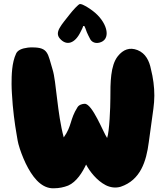

<svg xmlns="http://www.w3.org/2000/svg" viewBox="-20 -958 848 981"><path d="M497.1 -743.2C548.8 -764.6 525.4 -848.6 454.1 -902.3C437.5 -915 404.3 -937.5 388.7 -937.5C380.9 -937.5 350.6 -903.3 336.9 -885.7C293.9 -830.1 256.8 -793.9 286.1 -760.7C319.3 -722.7 362.3 -734.4 391.6 -794.9L400.4 -812.5C403.3 -817.4 405.3 -827.1 407.2 -830.1C413.1 -824.2 418.9 -806.6 423.8 -793C428.7 -780.3 433.6 -773.4 439.5 -760.7C447.3 -743.2 468.8 -731.4 497.1 -743.2ZM740.2 -231.4 763.7 -402.3C766.6 -424.8 768.6 -447.3 768.6 -469.7C768.6 -513.7 762.7 -559.6 751 -605.5C743.2 -645.5 724.6 -685.5 682.6 -702.1C642.6 -717.8 609.4 -705.1 582 -670.9C543.9 -623 543.9 -535.2 543.9 -454.1C543.9 -411.1 539.1 -285.2 527.3 -252.9C507.8 -281.2 452.1 -427.7 413.1 -427.7C401.4 -427.7 383.8 -422.9 376 -410.2C335.9 -346.7 348.6 -316.4 305.7 -255.9C272.5 -377.9 267.6 -542 249 -601.6C223.6 -684.6 227.5 -715.8 145.5 -715.8C138.7 -715.8 130.9 -715.8 123 -714.8C90.8 -710.9 70.3 -701.2 62.5 -684.6C40 -637.7 39.1 -572.3 39.1 -528.3C39.1 -511.7 40 -495.1 41 -478.5C44.9 -401.4 55.7 -323.2 64.5 -273.4C66.4 -259.8 68.4 -248 70.3 -239.3C72.3 -230.5 73.2 -224.6 74.2 -221.7C83 -189.5 95.7 -156.2 111.3 -123C143.6 -56.6 186.5 0 245.1 3.9H256.8C281.2 3.9 305.7 -1 328.1 -9.8C371.1 -28.3 401.4 -78.1 419.9 -117.2C438.5 -82 474.6 -35.2 520.5 -11.7C543.9 0 570.3 3.9 596.7 -3.9C698.2 -38.1 727.5 -133.8 740.2 -231.4Z"/></svg>

Font: Day Care
Style: Regular
Weight: 400
Designer: Noponies
Version: Version 1.000;PS 001.000;hotconv 1.0.88;makeotf.lib2.5.64775